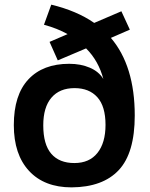

<svg xmlns="http://www.w3.org/2000/svg" viewBox="-20 -787 643 821"><path d="M199.2 -767.1Q308.6 -740.7 382.8 -689L499 -738.8L535.2 -660.2L454.1 -625Q556.2 -505.4 556.2 -293Q556.2 -132.8 488 -59.8Q419.9 13.2 286.1 14.2Q169.4 14.2 104.2 -56.2Q39.1 -126.5 39.1 -252Q39.1 -380.9 101.3 -447.5Q163.6 -514.2 275.9 -514.2Q325.2 -514.2 364 -497.6Q402.8 -481 421.9 -449.2Q401.4 -526.9 348.1 -580.1L227.1 -528.8L191.9 -607.9L269 -641.1Q225.6 -665.5 168 -681.2ZM165 -251Q165 -169.4 199.2 -129.6Q233.4 -89.8 297.9 -89.8Q362.3 -89.8 396.7 -133.1Q431.2 -176.3 431.2 -252.9Q431.2 -332.5 396.2 -371.3Q361.3 -410.2 298.8 -410.2Q234.9 -410.2 200 -369.4Q165 -328.6 165 -251Z"/></svg>

Font: Nacelle SemiBold
Style: Regular
Weight: 600
Designer: Sora Sagano
Foundry: Sora Sagano
Version: Version 1.000;FEAKit 1.0